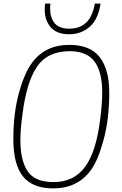

<svg xmlns="http://www.w3.org/2000/svg" viewBox="-20 -1037 676 1065"><path d="M278 -27Q389 -27 451.5 -111Q514 -195 536 -378Q547 -465 547 -524Q547 -638 504.5 -695.5Q462 -753 367 -753Q243 -753 184.5 -666Q126 -579 104 -398Q93 -317 93 -260Q93 -148 133 -87.5Q173 -27 278 -27ZM275 8Q161 8 107.5 -58.5Q54 -125 54 -265Q54 -409 85 -521.5Q116 -634 158 -689Q230 -788 365 -788Q481 -788 533.5 -719.5Q586 -651 586 -524Q586 -379 555.5 -264.5Q525 -150 484 -93Q410 8 275 8ZM364 -847Q295 -847 261.5 -885.5Q228 -924 228 -984Q228 -1000 230 -1017H260Q258 -1009 258 -989Q258 -939 283 -908.5Q308 -878 364 -878Q483 -878 506 -1017H538Q524 -928 476.5 -887.5Q429 -847 364 -847Z"/></svg>

Font: Tanohe Sans ExtraLight
Style: Italic
Weight: 200
Designer: Village Type and Design LLC & Cristiano Sobral
Foundry: Cooper Hewitt Smithsonian Design Museum
Version: Version 1.00;September 29, 2021;FontCreator 13.0.0.2655 64-b